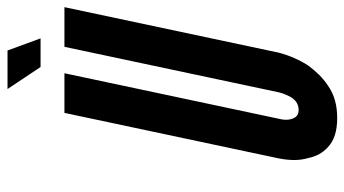

<svg xmlns="http://www.w3.org/2000/svg" viewBox="-228 -702 938 523"><g transform="rotate(-90 241.5 -441.0)"><path d="M365 -890 398 -800H320L260 -890ZM483 -735 359 -151C351 -121 339 -94 324 -71C309 -51 292 -32 269 -17C245 0 216 8 181 8C146 8 120 0 102 -17C85 -32 76 -51 72 -71C65 -94 65 -120 71 -151L195 -735H303L179 -151C174 -132 176 -116 184 -105C188 -100 194 -97 203 -97C222 -97 234 -109 241 -124C244 -130 248 -139 251 -151L375 -735Z"/></g></svg>

Font: League Gothic Italic
Style: Regular
Weight: 400
Designer: Tyler Finck
Foundry: The League of Moveable Type
Version: Version 1.001;PS 001.001;hotconv 1.0.56;makeotf.lib2.0.21325